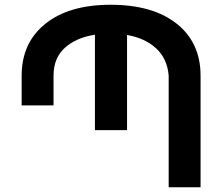

<svg xmlns="http://www.w3.org/2000/svg" viewBox="-20 -787 943 807"><path d="M445 -767Q622 -767 722.5 -687.5Q823 -608 823 -469V0H689V-469Q683 -541 636 -584Q589 -627 514 -640V-240H379V-641Q300 -629 252.5 -586Q205 -543 205 -469V-344H71V-469Q71 -607 170.5 -687Q270 -767 445 -767Z"/></svg>

Font: Montserrat arm Medium
Style: Regular
Weight: 500
Designer: Julieta Ulanovsky
Foundry: Julieta Ulanovsky
Version: Version 6.000;PS 006.000;hotconv 1.0.88;makeotf.lib2.5.64775